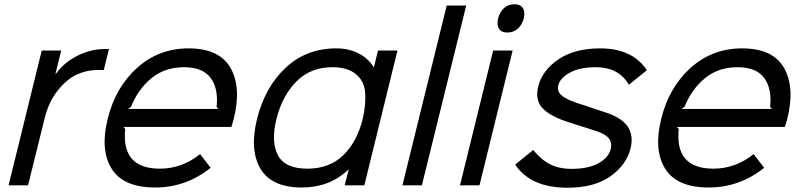

<svg xmlns="http://www.w3.org/2000/svg" viewBox="-20 -866 3745 897"><path d="M489 -637 465 -539H435Q386 -539 339.5 -518Q293 -497 250 -443.5Q207 -390 188 -311L111 0H20L175 -630H266L239 -521H241Q281 -576 343.5 -606.5Q406 -637 469 -637Z M578 -357H1000L992 -367Q1001 -452 964 -502Q927 -552 840 -552Q751 -552 688.5 -501.5Q626 -451 592 -367ZM1072 -310Q1069 -301 1061 -273H557L565 -263Q546 -78 727 -78Q830 -78 915 -146L964 -82Q849 10 705 10Q556 10 501.5 -78Q447 -166 483 -310Q519 -458 620.5 -549Q722 -640 861 -640Q1004 -640 1056.5 -549.5Q1109 -459 1072 -310Z M1675 -312Q1690 -380 1686 -433.5Q1682 -487 1643 -519.5Q1604 -552 1533 -552Q1431 -552 1365 -485.5Q1299 -419 1272 -312Q1245 -205 1278 -141.5Q1311 -78 1416 -78Q1520 -78 1584.5 -141.5Q1649 -205 1675 -312ZM1837 -630 1682 0H1590L1609 -73H1607Q1519 10 1391 10Q1249 10 1197 -77.5Q1145 -165 1181 -311Q1218 -459 1314.5 -549.5Q1411 -640 1551 -640Q1610 -640 1655.5 -616.5Q1701 -593 1725 -553H1727L1746 -630Z M2158 -840 1951 0H1860L2067 -840Z M2375 -630 2220 0H2129L2284 -630ZM2427 -780Q2419 -750 2399 -732Q2379 -714 2351 -714Q2322 -714 2311 -732Q2300 -750 2307 -780Q2315 -810 2334.5 -828Q2354 -846 2383 -846Q2412 -846 2423 -828Q2434 -810 2427 -780Z M2926 -173Q2907 -96 2832 -42.5Q2757 11 2631 11Q2459 11 2387 -97L2471 -165Q2510 -118 2552 -97.5Q2594 -77 2649 -77Q2728 -77 2775.5 -103Q2823 -129 2833 -169Q2841 -201 2822.5 -222Q2804 -243 2746 -260Q2694 -276 2643 -293Q2557 -319 2517.5 -357.5Q2478 -396 2495 -464Q2514 -538 2589.5 -589Q2665 -640 2784 -640Q2935 -640 3002 -538L2918 -470Q2871 -552 2763 -552Q2688 -552 2642 -526.5Q2596 -501 2588 -467Q2581 -438 2607 -417.5Q2633 -397 2703 -376L2796 -345Q2880 -320 2910.5 -277.5Q2941 -235 2926 -173Z M3164 -357H3586L3578 -367Q3587 -452 3550 -502Q3513 -552 3426 -552Q3337 -552 3274.5 -501.5Q3212 -451 3178 -367ZM3658 -310Q3655 -301 3647 -273H3143L3151 -263Q3132 -78 3313 -78Q3416 -78 3501 -146L3550 -82Q3435 10 3291 10Q3142 10 3087.5 -78Q3033 -166 3069 -310Q3105 -458 3206.5 -549Q3308 -640 3447 -640Q3590 -640 3642.5 -549.5Q3695 -459 3658 -310Z"/></svg>

Font: Sinkin Sans 400 Italic
Style: Italic
Weight: 400
Italic angle: -112°
Designer: Keith Bates
Foundry: K-Type
Version: Sinkin Sans (version 1.0)  by Keith Bates   •   © 2014   www